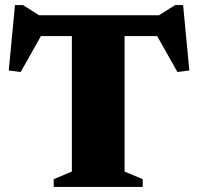

<svg xmlns="http://www.w3.org/2000/svg" viewBox="-20 -736 780 756"><path d="M263 -643.5H470.5V-60.5L542 -30.5V0H191.5V-30.5L263 -60.5ZM630 -594H87L158 -624L61.5 -452.5L14.5 -458.5L39 -716H70.5L158.5 -660.5L90.5 -676H626.5L581.5 -660.5L669.5 -716H701L725.5 -458.5L678.5 -452.5L582 -624Z"/></svg>

Font: Newsreader 16pt 16pt ExtraBold
Style: Regular
Weight: 800
Version: Version 1.003